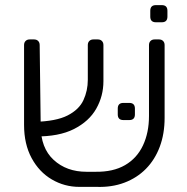

<svg xmlns="http://www.w3.org/2000/svg" viewBox="-20 -725 731 750"><path d="M353 -54Q422 -53 468.5 -80Q515 -107 538.5 -157Q562 -207 562 -272V-549Q562 -559 568 -565Q574 -571 584 -571H601Q611 -571 617 -565Q623 -559 623 -549V-265Q623 -202 604 -151.5Q585 -101 550 -65.5Q515 -30 466 -11.5Q417 7 357 5H290Q232 5 182.5 -24Q133 -53 103.5 -107.5Q74 -162 74 -237V-549Q74 -559 80 -565Q86 -571 96 -571H113Q123 -571 129 -565Q135 -559 135 -549L139 -234Q139 -147 189.5 -100.5Q240 -54 318 -54ZM117 -192 114 -249Q199 -251 244 -274Q289 -297 306 -334Q323 -371 323 -413V-549Q323 -559 329 -565Q335 -571 345 -571H362Q372 -571 378 -565Q384 -559 384 -549V-408Q384 -350 356 -300.5Q328 -251 269 -221Q210 -191 117 -192ZM462 -256Q440 -256 440 -278V-301Q440 -323 462 -323H485Q507 -323 507 -301V-278Q507 -256 485 -256ZM589 -638Q567 -638 567 -660V-683Q567 -705 589 -705H612Q634 -705 634 -683V-660Q634 -638 612 -638Z"/></svg>

Font: Rubik Light Light
Style: Regular
Weight: 300
Version: Version 2.101